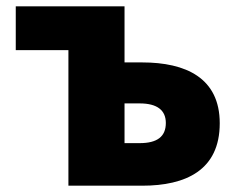

<svg xmlns="http://www.w3.org/2000/svg" viewBox="-20 -589 757 609"><path d="M197 0H431C569 0 677 -49 677 -198C677 -342 569 -391 431 -391H375V-569H30V-430H197ZM375 -135V-261H423C479 -261 506 -239 506 -199C506 -156 479 -135 423 -135Z"/></svg>

Font: Noto Sans T Chinese Black
Style: Bold
Weight: 900
Designer: Ryoko NISHIZUKA (kana & ideographs); Paul D. Hunt (Latin, Greek & Cyrillic); Wenlong ZHANG (bopomofo); Sandoll Communica
Foundry: Adobe Systems Incorporated
Version: Version 1.000;PS 1;hotconv 1.0.78;makeotf.lib2.5.61930